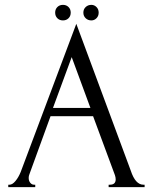

<svg xmlns="http://www.w3.org/2000/svg" viewBox="-20 -770 630 790"><path d="M427 0V-10H432Q456 -10 456 -32Q456 -40 453 -49L363 -292H188L101 -53Q98 -46 98 -38Q98 -26 104.5 -18Q111 -10 120 -10H125V0H14V-10H19Q31 -10 43.5 -25Q56 -40 65 -62L294 -672L518 -68Q537 -10 570 -10H575V0ZM275 -535 198 -326H352ZM356 -686Q342 -686 332.5 -695Q323 -704 323 -718Q323 -732 332.5 -741Q342 -750 356 -750Q368 -750 377 -741Q386 -732 386 -718Q386 -704 377 -695Q368 -686 356 -686ZM262 -741Q271 -732 271 -718Q271 -704 262 -695Q253 -686 239 -686Q225 -686 216 -695Q207 -704 207 -718Q207 -732 216 -741Q225 -750 239 -750Q253 -750 262 -741Z"/></svg>

Font: Forum
Style: Regular
Weight: 400
Designer: Denis Masharov
Foundry: Denis Masharov
Version: Version 1.000